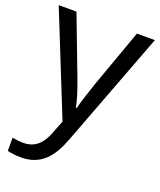

<svg xmlns="http://www.w3.org/2000/svg" viewBox="-143 -625 796 955"><g transform="rotate(20 255.0 -148.0)"><path d="M1 -536 217 2 189 73C167 131 131 168 70 168C47 168 25 165 11 162V232C28 236 52 240 84 240C188 240 241 175 279 74L510 -536H415L306 -232C287 -177 268 -118 260 -85H256C248 -129 231 -177 211 -231L95 -536Z"/></g></svg>

Font: Noto Sans EgyptHiero
Style: Regular
Weight: 400
Designer: Monotype Design Team
Foundry: Monotype Imaging Inc.
Version: Version 2.002